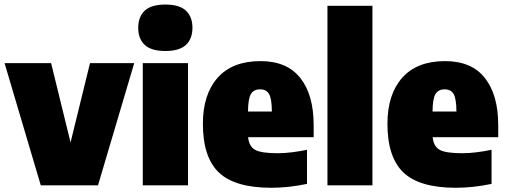

<svg xmlns="http://www.w3.org/2000/svg" viewBox="-26 -834 2280 864"><path d="M157.5 0 -5.5 -550H204L291.5 -193L379 -550H578L415 0Z M616.5 0V-550H820V0ZM718 -604.5Q654.5 -604.5 625.2 -632Q596 -659.5 596 -709Q596 -758.5 625.2 -786Q654.5 -813.5 718 -813.5Q781.5 -813.5 810.8 -786Q840 -758.5 840 -709Q840 -659.5 810.8 -632Q781.5 -604.5 718 -604.5Z M1195 11Q1031.5 11 959.2 -57.5Q887 -126 887 -277Q887 -409 953.2 -484Q1019.5 -559 1146.5 -559Q1265.5 -559 1325.5 -483Q1385.5 -407 1385.5 -270.5V-216.5H1090.5Q1094.5 -175.5 1121.8 -160Q1149 -144.5 1223 -144.5Q1254.5 -144.5 1288.5 -148.8Q1322.5 -153 1355.5 -160V-6.5Q1272 11 1195 11ZM1144.5 -432Q1116.5 -432 1103.5 -411.5Q1090.5 -391 1090 -332H1197.5Q1197 -391 1184.5 -411.5Q1172 -432 1144.5 -432Z M1447.5 0V-808H1650V0Z M2025.5 11Q1862 11 1789.8 -57.5Q1717.5 -126 1717.5 -277Q1717.5 -409 1783.8 -484Q1850 -559 1977 -559Q2096 -559 2156 -483Q2216 -407 2216 -270.5V-216.5H1921Q1925 -175.5 1952.2 -160Q1979.5 -144.5 2053.5 -144.5Q2085 -144.5 2119 -148.8Q2153 -153 2186 -160V-6.5Q2102.5 11 2025.5 11ZM1975 -432Q1947 -432 1934 -411.5Q1921 -391 1920.5 -332H2028Q2027.5 -391 2015 -411.5Q2002.5 -432 1975 -432Z"/></svg>

Font: Encode Sans SemiCondensed SemiCondensed Black
Style: Regular
Weight: 900
Width: 4
Designer: Multiple Designers
Foundry: Impallari Type
Version: Version 3.000; ttfautohint (v1.8.3) -l 8 -r 50 -G 200 -x 14 